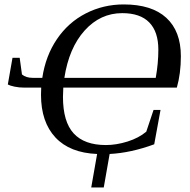

<svg xmlns="http://www.w3.org/2000/svg" viewBox="-20 -682 854 862"><path d="M90.3 -288.6Q65.9 -288.6 45.2 -293Q24.4 -297.4 15.1 -302.7L36.1 -422.4H68.4L78.6 -347.7Q96.7 -332.5 127 -332.5H169.9Q184.6 -431.2 235.6 -506.3Q286.6 -581.5 365.2 -621.8Q443.8 -662.1 535.6 -662.1Q661.1 -662.1 726.6 -602.1Q792 -542 792 -429.7Q792 -352.1 773.9 -288.6H264.2L262.7 -247.1Q262.7 -135.3 310.8 -83Q358.9 -30.8 455.6 -30.8Q502.4 -30.8 552.7 -46.6Q603 -62.5 636.7 -90.8L669.4 -188.5H700.7L672.4 -34.2Q567.9 4.4 472.2 9.3L445.8 159.7H389.6L416 9.3Q293.5 4.4 228.8 -64.9Q164.1 -134.3 164.1 -256.3L165 -288.6ZM528.8 -623Q430.2 -623 359.9 -544.9Q289.6 -466.8 269 -332.5H679.2Q690.9 -397.5 690.9 -459Q690.9 -539.6 650.1 -581.3Q609.4 -623 528.8 -623Z"/></svg>

Font: Tinos
Style: Italic
Weight: 400
Italic angle: -16.333°
Designer: Steve Matteson
Foundry: Monotype Imaging Inc.
Version: Version 1.32